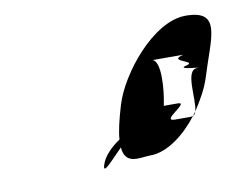

<svg xmlns="http://www.w3.org/2000/svg" viewBox="-44 -706 487 384"><g transform="rotate(-10 199.5 -513.5)"><path d="M141 -384C135 -364 157 -390 180 -413C183 -375 215 -387 236 -387C270 -387 307 -416 333 -450C332 -450 330 -449 329 -449H297C265 -449 333 -480 307 -480H279C286 -513 290 -568 273 -574H335C300 -565 360 -558 339 -552C310 -546 375 -543 358 -543C332 -543 346 -482 339 -458C353 -479 365 -501 371 -520C394 -596 428 -650 353 -650C287 -650 213 -557 195 -497C186 -467 181 -445 180 -429C162 -417 146 -401 141 -384ZM333 -450C336 -451 338 -454 339 -458C337 -455 335 -453 333 -450Z"/></g></svg>

Font: bitstorm
Style: sucnobl
Weight: 400
Version: Version 0.2